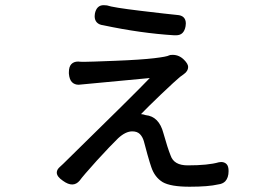

<svg xmlns="http://www.w3.org/2000/svg" viewBox="-20 -626 1040 728"><path d="M373 -606.4Q380.9 -606.4 385.7 -605.5Q407.2 -597.7 513.2 -585Q619.1 -572.3 651.4 -569.3Q668 -568.4 676.3 -560.1Q684.6 -551.8 684.6 -537.1Q684.6 -532.2 683.6 -526.4Q680.7 -509.8 671.9 -501Q663.1 -492.2 647.5 -492.2Q643.6 -492.2 640.6 -492.2Q513.7 -500 371.1 -530.3Q355.5 -532.2 347.2 -541Q338.9 -549.8 338.9 -564.5Q338.9 -569.3 339.8 -574.2Q342.8 -589.8 351.1 -598.1Q359.4 -606.4 373 -606.4ZM677.7 -399.4Q693.4 -383.8 693.4 -372.1Q693.4 -356.4 676.8 -344.7L662.1 -334Q646.5 -321.3 588.9 -266.6Q541 -220.7 514.6 -193.4Q524.4 -192.4 532.2 -189.5Q583 -184.6 599.6 -121.1Q615.2 -65.4 627 -36.1Q639.6 1 691.4 1Q769.5 1 809.6 -10.7Q814.5 -11.7 818.4 -11.7Q831.1 -11.7 838.9 -3.9Q846.7 3.9 846.7 22.5Q846.7 47.9 834 61.5Q824.2 71.3 807.6 73.2Q770.5 82 698.7 82Q627 82 596.7 64.5Q566.4 45.9 553.7 7.8Q548.8 -5.9 539.1 -40Q530.3 -74.2 525.4 -90.8Q520.5 -107.4 510.3 -117.7Q500 -127.9 481.4 -127.9Q456.1 -127.9 427.7 -101.6Q400.4 -75.2 346.7 -16.6Q293.9 42 282.2 58.6Q257.8 87.9 218.8 59.6Q195.3 43.9 195.3 28.3Q195.3 16.6 208 5.9L219.7 -4.9Q499 -278.3 547.9 -330.1Q280.3 -304.7 278.3 -304.7Q262.7 -304.7 252.9 -314.5Q243.2 -324.2 241.2 -346.7Q241.2 -349.6 241.2 -352.5Q241.2 -373 250.5 -382.8Q259.8 -392.6 276.4 -392.6Q281.2 -391.6 299.8 -391.6Q318.4 -391.6 417 -395.5Q515.6 -399.4 564.5 -405.3Q613.3 -411.1 621.1 -416Q624 -418 634.8 -418Q659.2 -418 677.7 -399.4Z"/></svg>

Font: TaiwanPearl
Style: Regular
Weight: 400
Version: Version 2.102